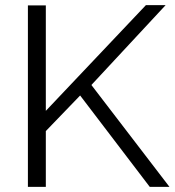

<svg xmlns="http://www.w3.org/2000/svg" viewBox="-20 -730 683 750"><path d="M159 0V-218L293 -357L565 0H642L337 -398L627 -710H550L159 -297V-709H89V0Z"/></svg>

Font: Raleway Reg
Style: Regular
Weight: 400
Designer: Matt McInerney, Pablo Impallari, Rodrigo Fuenzalida
Foundry: Matt McInerney, Pablo Impallari, Rodrigo Fuenzalida
Version: Version 3.00 July 28, 2015